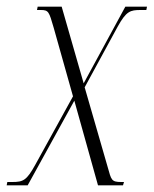

<svg xmlns="http://www.w3.org/2000/svg" viewBox="-40 -556 461 576"><path d="M-20 0H43L183 -254L254 0H329L332 -10H324C294 -10 294 -16 283 -55L214 -294L313 -476C339 -523 351 -526 382 -526H399L401 -536H336L211 -306L145 -536H73L71 -526H82C106 -526 107 -521 121 -473L179 -267L66 -62C40 -15 30 -10 -3 -10H-18Z"/></svg>

Font: Noto Serif Display ExtraCondensed ExtraLight
Style: Italic
Weight: 200
Width: 2
Italic angle: -12°
Designer: Monotype Design Team
Foundry: Monotype Imaging Inc.
Version: Version 2.009